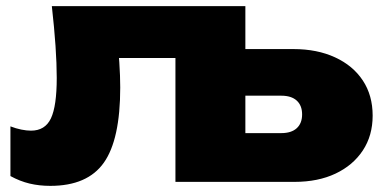

<svg xmlns="http://www.w3.org/2000/svg" viewBox="-20 -593 1250 626"><path d="M671 -433H937Q1014 -433 1072.5 -406Q1131 -379 1163 -330.5Q1195 -282 1195 -216Q1195 -151 1163 -102.5Q1131 -54 1074 -27Q1017 0 940 0H552V-508L633 -404H264L360 -494Q366 -435 369 -390Q372 -345 372 -308Q372 -138 318.5 -62.5Q265 13 144 13Q108 13 76.5 5.5Q45 -2 14 -19V-181Q32 -174 49.5 -170.5Q67 -167 81 -167Q127 -167 146 -207Q165 -247 165 -339Q165 -385 161 -443.5Q157 -502 149 -573H780V-77L705 -159H897Q930 -159 947.5 -175Q965 -191 965 -220Q965 -249 947.5 -265Q930 -281 897 -281H671Z"/></svg>

Font: Unbounded ExtraBold
Style: Regular
Weight: 800
Designer: Luke Prowse, Jean-Baptiste Morizot, Fátima Lázaro, Florian Runge
Foundry: NaN
Version: Version 1.701;gftools[0.9.28.dev5+ged2979d]